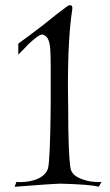

<svg xmlns="http://www.w3.org/2000/svg" viewBox="-20 -712 421 735"><path d="M36 3 43 -16Q47 -15 51 -15Q55 -15 60 -15Q91 -15 121 -26Q156 -41 164 -68Q168 -86 170.5 -144.5Q173 -203 174 -303V-464Q174 -499 172.5 -522Q171 -545 166 -557Q162 -572 146 -579L142 -580Q128 -580 88 -542Q81 -534 71 -524Q61 -514 50 -503V-545Q64 -555 87.5 -572.5Q111 -590 145 -616Q172 -638 195 -656Q218 -674 236 -687Q242 -692 249 -692Q257 -692 257 -681Q257 -675 256 -671Q249 -628 244.5 -554.5Q240 -481 240 -377L241 -302Q241 -121 250 -68Q255 -39 297 -25Q324 -15 360 -15Q367 -15 369 -16L358 3Q328 -6 210 -9Q191 -9 36 3Z"/></svg>

Font: Gideon Roman
Style: Regular
Weight: 400
Designer: Robert E. Leuschke
Foundry: Robert E. Leuschke
Version: Version 2.010